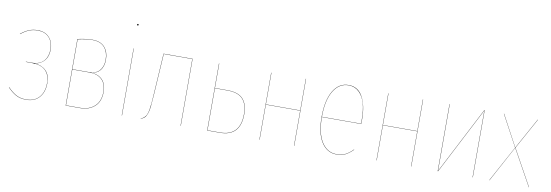

<svg xmlns="http://www.w3.org/2000/svg" viewBox="-54 -1078 4190 1459"><g transform="rotate(10 2041.0 -348.5)"><path d="M174.8 -526.9Q231.9 -526.9 263.9 -491.5Q295.9 -456.1 295.9 -398.9Q295.9 -345.7 268.3 -313Q240.7 -280.3 192.9 -274.9Q249 -271 282 -238.5Q314.9 -206.1 314.9 -142.1Q314.9 -72.8 278.3 -32Q241.7 8.8 179.2 8.8Q129.9 8.8 97.9 -9.3Q65.9 -27.3 33.2 -61L34.2 -63Q66.4 -29.8 98.6 -11.5Q130.9 6.8 179.2 6.8Q241.2 6.8 277.1 -33.4Q313 -73.7 313 -142.1Q313 -207 277.3 -240.5Q241.7 -273.9 171.9 -273.9H126L127 -275.9H171.9Q232.9 -275.9 263.4 -310.1Q293.9 -344.2 293.9 -398.9Q293.9 -455.6 262.7 -490.2Q231.4 -524.9 174.8 -524.9Q136.7 -524.9 106.9 -512.2Q77.1 -499.5 45.9 -474.1L44.9 -476.1Q76.2 -501.5 106.4 -514.2Q136.7 -526.9 174.8 -526.9Z M624 -279.8Q682.6 -278.8 715.3 -245.8Q748 -212.9 748 -151.9Q748 -77.1 704.8 -38.6Q661.6 0 593.8 0H481.9V-513.2Q545.9 -527.8 595.7 -527.8Q659.7 -527.8 691.2 -491.2Q722.7 -454.6 722.7 -396Q722.7 -343.3 697 -312.5Q671.4 -281.7 624 -279.8ZM595.7 -525.9Q548.3 -525.9 483.9 -511.2V-280.8H613.8Q666 -280.8 693.4 -311.8Q720.7 -342.8 720.7 -396Q720.7 -453.6 689.9 -489.7Q659.2 -525.9 595.7 -525.9ZM593.8 -2Q661.1 -2 703.6 -40.3Q746.1 -78.6 746.1 -151.9Q746.1 -212.9 712.4 -245.8Q678.7 -278.8 615.7 -278.8H483.9V-2Z M921.4 -700.2Q921.4 -693.8 915.5 -693.8Q909.7 -693.8 909.7 -700.2Q909.7 -706.1 915.5 -706.1Q921.4 -706.1 921.4 -700.2ZM916.5 -517.1V0H914.6V-517.1Z M1146 -517.1H1370.1V0H1368.2V-515.1H1147.9L1127.9 -195.8Q1124 -135.7 1120.4 -103.5Q1116.7 -71.3 1108.6 -49.1Q1100.6 -26.9 1090.6 -17.6Q1080.6 -8.3 1061 1V-1Q1085.9 -13.2 1097.2 -29.3Q1108.4 -45.4 1115 -82Q1121.6 -118.7 1126 -195.8Z M1671.9 -328.1Q1755.9 -328.1 1792.7 -287.8Q1829.6 -247.6 1829.6 -170.9Q1829.6 0 1671.9 0H1573.7V-517.1H1575.7V-328.1ZM1671.9 -2Q1827.6 -2 1827.6 -170.9Q1827.6 -246.6 1791.3 -286.4Q1754.9 -326.2 1671.9 -326.2H1575.7V-2Z M2243.7 0V-271H1978.5V0H1976.6V-517.1H1978.5V-272.9H2243.7V-517.1H2245.6V0Z M2718.3 -288.1Q2718.3 -266.1 2717.3 -252H2414.1Q2414.6 -128.4 2457.3 -60.8Q2500 6.8 2573.2 6.8Q2611.3 6.8 2640.1 -7.3Q2668.9 -21.5 2698.2 -51.8L2699.2 -49.8Q2668.9 -19.5 2640.6 -5.4Q2612.3 8.8 2573.2 8.8Q2498.5 8.8 2455.3 -59.8Q2412.1 -128.4 2412.1 -252.9Q2412.1 -381.3 2455.3 -454.1Q2498.5 -526.9 2573.2 -526.9Q2645.5 -526.9 2681.9 -460.9Q2718.3 -395 2718.3 -288.1ZM2715.3 -253.9Q2716.3 -267.1 2716.3 -288.1Q2716.3 -357.4 2701.9 -409.2Q2687.5 -460.9 2654.5 -492.9Q2621.6 -524.9 2573.2 -524.9Q2500 -524.9 2457 -452.9Q2414.1 -380.9 2414.1 -253.9Z M3147 0V-271H2881.8V0H2879.9V-517.1H2881.8V-272.9H3147V-517.1H3148.9V0Z M3623.5 -517.1V0H3621.6V-394V-515.1L3355.5 0H3352.5V-517.1H3354.5V-121.1V-2L3620.6 -517.1Z M3903.3 -277.8 4057.1 0H4055.2L3901.9 -276.9L3752 0H3750L3900.9 -277.8L3772 -517.1H3773.9L3901.9 -278.8L4033.2 -517.1H4035.2Z"/></g></svg>

Font: Fira Sans Compressed Two
Style: Regular
Weight: 100
Width: 1
Designer: Carrois Corporate & Edenspiekermann AG
Foundry: Carrois Corporate GbR & Edenspiekermann AG
Version: Version 4.203;PS 004.203;hotconv 1.0.88;makeotf.lib2.5.64775